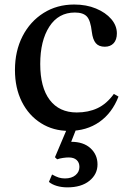

<svg xmlns="http://www.w3.org/2000/svg" viewBox="-20 -554 574 828"><path d="M277.5 10.5Q209.5 10.5 156.8 -22.8Q104 -56 74.2 -115.2Q44.5 -174.5 44.5 -252Q44.5 -334 77.2 -397.8Q110 -461.5 167.8 -498Q225.5 -534.5 300 -534.5Q352.5 -534.5 394 -517.2Q435.5 -500 459.8 -471.8Q484 -443.5 484 -410Q484 -382.5 470 -367.5Q456 -352.5 432 -352.5Q406 -352.5 393 -368Q380 -383.5 376 -416.5Q370.5 -466 354.5 -483Q338.5 -500 303 -500Q232 -500 192.8 -439.2Q153.5 -378.5 153.5 -278Q153.5 -177 194.5 -123Q235.5 -69 311 -69Q361 -69 400.5 -87.5Q440 -106 471 -149L491 -137.5Q463.5 -66.5 408.5 -28Q353.5 10.5 277.5 10.5ZM270.5 254Q246 254 225 247.8Q204 241.5 191 230.5L204.5 198.5Q221.5 208 233.8 211.8Q246 215.5 260 215.5Q289 215.5 305.8 201.2Q322.5 187 322.5 166Q322.5 147 310.5 136Q298.5 125 276.5 125Q265.5 125 251.8 127Q238 129 226.5 133L217 124L276.5 -16.5H316L287 57.5Q340 57.5 370.2 85.2Q400.5 113 400.5 155Q400.5 197.5 365.5 225.8Q330.5 254 270.5 254Z"/></svg>

Font: Libre Caslon Text
Style: Regular
Weight: 400
Designer: Pablo Impallari, Rodrigo Fuenzalida, Katja Schimmel
Foundry: Pablo Impallari, Rodrigo Fuenzalida
Version: Version 2.000